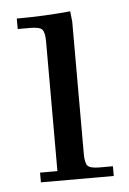

<svg xmlns="http://www.w3.org/2000/svg" viewBox="-41 -478 342 510"><g transform="rotate(-5 130.5 -223.0)"><path d="M22 -411.1V-439Q94.7 -439 165 -445.8L168 -418V-65.9Q168 -41 175 -33.4Q182.1 -25.9 207 -25.9H242.2V0H47.9V-25.9H94.2V-371.1Q94.2 -396 87.2 -403.6Q80.1 -411.1 55.2 -411.1Z"/></g></svg>

Font: Dihjauti
Style: Regular
Weight: 400
Designer: T. Christopher White
Version: Version 3.0.0